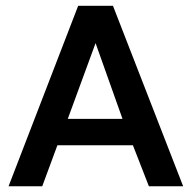

<svg xmlns="http://www.w3.org/2000/svg" viewBox="-20 -648 667 668"><path d="M9.8 0 252 -627.9H373L617.2 0H498L442.4 -142.6H179.7L127 0ZM215.8 -234.4H406.2L312.5 -498Z"/></svg>

Font: Padauk
Style: Bold
Weight: 700
Designer: Debbi Hosken, Becca Hirsbrunner Spalinger
Foundry: SIL International
Version: Version 5.003